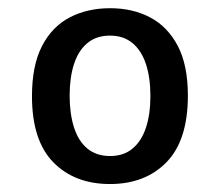

<svg xmlns="http://www.w3.org/2000/svg" viewBox="-20 -740 528 475"><path d="M252 -284.7Q164.6 -284.7 111.8 -338.6Q59.1 -392.6 59.1 -502Q59.1 -578.1 84 -626.2Q108.9 -674.3 152.6 -697Q196.3 -719.7 252.4 -719.7Q308.1 -719.7 351.3 -697Q394.5 -674.3 419.7 -626.7Q444.8 -579.1 444.8 -503.4Q444.8 -393.1 392.1 -338.9Q339.4 -284.7 252 -284.7ZM252.4 -354Q286.1 -354 308.1 -372.6Q330.1 -391.1 341.1 -424.3Q352.1 -457.5 352.1 -502.4Q352.1 -547.9 341.1 -581.3Q330.1 -614.7 307.9 -633.3Q285.6 -651.9 252 -651.9Q218.3 -651.9 196 -633.3Q173.8 -614.7 163.1 -581.5Q152.3 -548.3 152.3 -503.4Q152.3 -458.5 163.1 -424.8Q173.8 -391.1 196 -372.6Q218.3 -354 252.4 -354Z"/></svg>

Font: Pontano Sans SemiBold
Style: Regular
Weight: 600
Designer: Vernon Adams
Foundry: Vernon Adams
Version: Version 2.001